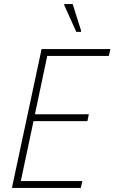

<svg xmlns="http://www.w3.org/2000/svg" viewBox="-20 -931 567 951"><path d="M39 0 186 -688H527L519 -654H214L153 -365H420L413 -331H146L83 -34H388L380 0ZM358 -773 298 -906 299 -911H340L382 -778L381 -773Z"/></svg>

Font: Saira SemiCondensed Thin
Style: Italic
Weight: 250
Width: 4
Italic angle: -12°
Designer: Hector Gatti with collaboration of the Omnibus-Type team
Foundry: Omnibus-Type
Version: Version 1.101